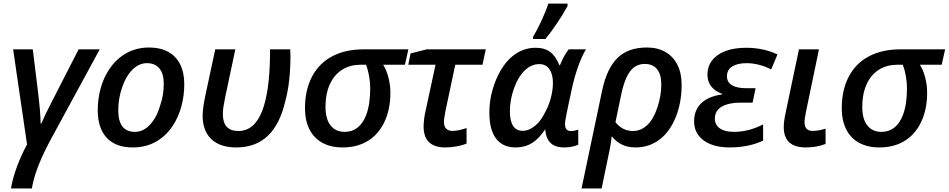

<svg xmlns="http://www.w3.org/2000/svg" viewBox="-20 -818 5327 1078"><path d="M131.8 -7.3 53.7 -541H164.1L196.3 -278.3Q200.7 -241.2 203.4 -210.2Q206.1 -179.2 208.5 -123.5H211.4Q235.8 -179.7 267.1 -239.3L421.4 -541H540L272 -47.9Q224.6 38.6 197 108.4Q169.4 178.2 158.7 240.2H41.5Q61.5 125 131.8 -7.3Z M528.8 -199.7Q528.8 -264.2 545.4 -323.2Q562 -382.3 593.5 -429.4Q625 -476.6 668 -506.3Q733.4 -551.3 817.4 -551.3Q879.9 -551.3 924.1 -527.1Q968.3 -502.9 991.5 -456.8Q1014.6 -410.6 1014.6 -345.7Q1014.6 -279.8 998 -219.7Q981.4 -159.7 950.2 -112.1Q918.9 -64.5 876 -35.2Q811.5 9.8 725.1 9.8Q629.9 9.8 579.3 -44.4Q528.8 -98.6 528.8 -199.7ZM882.3 -235.8Q899.4 -286.6 899.4 -348.6Q899.4 -404.3 875 -433.8Q850.6 -463.4 805.2 -463.4Q759.3 -463.4 721.9 -425.3Q684.6 -387.2 663.6 -320.8Q644 -262.2 644 -198.2Q644 -77.6 737.8 -77.6Q786.1 -77.6 824.5 -120.4Q862.8 -163.1 882.3 -235.8Z M1117.7 -169.4Q1117.7 -205.6 1130.9 -272L1188.5 -541H1301.3L1244.1 -271Q1236.8 -233.9 1234.1 -215.6Q1231.4 -197.3 1231.4 -176.8Q1231.4 -82.5 1318.8 -82.5Q1408.2 -82.5 1452.1 -195.3Q1494.6 -305.7 1496.1 -515.1V-541H1609.4Q1610.8 -522.9 1610.8 -507.8Q1610.8 -355 1582 -251Q1551.8 -119.6 1483.2 -54.9Q1414.6 9.8 1306.6 9.8Q1215.3 9.8 1166.5 -36.9Q1117.7 -83.5 1117.7 -169.4Z M1692.4 -210.4Q1692.4 -313.5 1732.4 -388.9Q1772.5 -464.4 1847.2 -502.9Q1920.4 -541 2022.9 -541H2272.9L2253.4 -454.6H2131.3Q2150.4 -423.8 2161.1 -381.8Q2171.9 -339.8 2171.9 -297.9Q2171.9 -203.1 2137.5 -131.6Q2103 -60.1 2041 -24.4Q1982.9 9.8 1903.3 9.8Q1836.9 9.8 1789.6 -16.4Q1742.2 -42.5 1717.3 -92Q1692.4 -141.6 1692.4 -210.4ZM2035.6 -171.4Q2058.6 -231.4 2058.6 -322.3Q2058.6 -355 2052.5 -390.1Q2046.4 -425.3 2035.2 -454.6H2006.8Q1948.2 -454.6 1905.3 -429.2Q1862.3 -403.8 1837.4 -356Q1807.6 -299.3 1807.6 -216.8Q1807.6 -149.9 1835.9 -113.8Q1864.3 -77.6 1915.5 -77.6Q1957 -77.6 1987.3 -101.3Q2017.6 -125 2035.6 -171.4Z M2358.4 -107.4Q2358.4 -126.5 2361.6 -151.9Q2364.7 -177.2 2370.6 -200.7L2425.3 -454.6H2272.5L2285.2 -518.1L2376 -541H2707.5L2689 -454.6H2536.1L2481.9 -198.7Q2472.7 -153.3 2472.7 -133.3Q2472.7 -108.9 2484.9 -95.9Q2497.1 -83 2520.5 -83Q2552.7 -83 2599.6 -99.1V-12.2Q2579.6 -2.9 2546.4 3.4Q2513.2 9.8 2480.5 9.8Q2358.4 9.8 2358.4 -107.4Z M2727.5 -185.5Q2727.5 -253.4 2745.6 -314Q2762.2 -373.5 2791.3 -423.1Q2820.3 -472.7 2857.9 -502.9Q2916 -549.8 2987.3 -549.8Q3037.6 -549.8 3069.1 -526.1Q3100.6 -502.4 3120.6 -452.1H3124Q3147 -509.3 3173.3 -541H3270Q3248.5 -506.8 3226.8 -446.5Q3205.1 -386.2 3190.4 -318.4Q3166.5 -209 3157.7 -161.6Q3152.3 -136.2 3152.3 -121.6Q3152.3 -82 3186.5 -82Q3203.6 -82 3226.6 -90.3V-5.4Q3192.9 9.8 3147.5 9.8Q3098.1 9.8 3072.5 -14.2Q3046.9 -38.1 3041.5 -85V-92.8Q3007.3 -40 2967.3 -15.1Q2927.2 9.8 2874.5 9.8Q2802.7 9.8 2765.1 -40Q2727.5 -89.8 2727.5 -185.5ZM3005.4 -132.3Q3025.9 -157.2 3041.5 -189.5Q3062 -226.6 3073.2 -270.5Q3084.5 -314.5 3084.5 -352.1Q3084.5 -400.4 3065.2 -429.2Q3045.9 -458 3007.3 -458Q2963.4 -458 2926.5 -422.9Q2889.6 -387.7 2866.2 -322.8Q2842.8 -257.8 2842.8 -193.8Q2842.8 -83.5 2915 -83.5Q2938 -83.5 2961.2 -96.2Q2984.4 -108.9 3005.4 -132.3ZM3059.1 -797.9H3166.5V-784.2Q3141.6 -738.3 3107.9 -688Q3074.2 -637.7 3042 -599.1H2972.7V-611.3Q2994.1 -645.5 3019 -699.2Q3043.9 -752.9 3059.1 -797.9Z M3612.8 -551.3Q3672.4 -551.3 3716.3 -525.9Q3760.3 -500.5 3783.7 -453.4Q3807.1 -406.2 3807.1 -342.3Q3807.1 -241.7 3773.7 -159.4Q3740.2 -77.1 3682.1 -33.7Q3624 9.8 3548.3 9.8Q3505.9 9.8 3474.1 -5.1Q3442.4 -20 3416.5 -50.8H3414.1Q3410.6 -14.6 3404.3 16.1L3357.9 240.2H3245.1L3361.3 -312.5Q3387.7 -434.6 3447.3 -492.9Q3506.8 -551.3 3612.8 -551.3ZM3670.9 -214.4Q3692.9 -279.8 3692.9 -343.8Q3692.9 -399.9 3669.2 -429.4Q3645.5 -459 3600.6 -459Q3553.2 -459 3523.9 -424.8Q3490.2 -387.7 3469.2 -293.5L3435.5 -131.8Q3475.1 -82.5 3533.2 -82.5Q3579.1 -82.5 3614.3 -116Q3649.4 -149.4 3670.9 -214.4Z M3877 -136.7Q3877 -199.7 3917 -238.3Q3957 -276.9 4034.7 -288.1V-291Q3995.1 -305.2 3973.6 -332.5Q3952.1 -359.9 3952.1 -398.9Q3952.1 -445.3 3978.5 -479.2Q4004.9 -513.2 4053.5 -531.5Q4102.1 -549.8 4168.5 -549.8Q4267.1 -549.8 4345.2 -512.2L4309.6 -427.7Q4280.3 -444.3 4242.9 -453.9Q4205.6 -463.4 4173.8 -463.4Q4120.6 -463.4 4091.1 -444.8Q4061.5 -426.3 4061.5 -389.6Q4061.5 -356 4090.1 -339.4Q4118.7 -322.8 4167.5 -322.8H4222.2L4205.6 -241.7H4137.2Q4071.3 -241.7 4032.5 -219.2Q3993.7 -196.8 3993.7 -152.3Q3993.7 -116.7 4021.7 -97.2Q4049.8 -77.6 4100.1 -77.6Q4183.6 -77.6 4264.6 -119.6V-28.8Q4228.5 -10.7 4179.9 -0.5Q4131.3 9.8 4075.7 9.8Q4014.6 9.8 3970 -8.1Q3925.3 -25.9 3901.1 -58.8Q3877 -91.8 3877 -136.7Z M4380.4 -105Q4380.4 -137.7 4392.6 -192.4L4465.8 -541H4578.1L4505.9 -193.4Q4497.1 -153.3 4497.1 -131.3Q4497.1 -107.4 4508.5 -95.2Q4520 -83 4542.5 -83Q4575.7 -83 4615.2 -95.7V-9.8Q4565.4 9.8 4505.9 9.8Q4441.9 9.8 4411.1 -19Q4380.4 -47.9 4380.4 -105Z M4706.1 -210.4Q4706.1 -313.5 4746.1 -388.9Q4786.1 -464.4 4860.8 -502.9Q4934.1 -541 5036.6 -541H5286.6L5267.1 -454.6H5145Q5164.1 -423.8 5174.8 -381.8Q5185.5 -339.8 5185.5 -297.9Q5185.5 -203.1 5151.1 -131.6Q5116.7 -60.1 5054.7 -24.4Q4996.6 9.8 4917 9.8Q4850.6 9.8 4803.2 -16.4Q4755.9 -42.5 4731 -92Q4706.1 -141.6 4706.1 -210.4ZM5049.3 -171.4Q5072.3 -231.4 5072.3 -322.3Q5072.3 -355 5066.2 -390.1Q5060.1 -425.3 5048.8 -454.6H5020.5Q4961.9 -454.6 4918.9 -429.2Q4876 -403.8 4851.1 -356Q4821.3 -299.3 4821.3 -216.8Q4821.3 -149.9 4849.6 -113.8Q4877.9 -77.6 4929.2 -77.6Q4970.7 -77.6 5001 -101.3Q5031.2 -125 5049.3 -171.4Z"/></svg>

Font: Viking Open Sans Light
Style: Bold Italic
Weight: 600
Italic angle: -12°
Foundry: Ascender Corporation
Version: Version 2.000